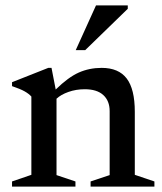

<svg xmlns="http://www.w3.org/2000/svg" viewBox="-20 -690 599 710"><path d="M315 -19 385.5 -42.5V-279Q385.5 -317 362 -338.5Q338.5 -360 293.5 -360Q261 -360 233 -350Q205 -340 189 -325V-42.5L259 -19V0H24.5V-19L96 -43.5V-333Q86.5 -343.5 71 -352.2Q55.5 -361 24.5 -371.5V-386L158.5 -439H170.5L186 -359Q232.5 -404.5 271.5 -421.8Q310.5 -439 356 -439Q418.5 -439 448.5 -399.8Q478.5 -360.5 478.5 -276.5V-43.5L551 -19V0H315ZM260 -504.5 335 -670H452.5V-657.5L295 -504.5Z"/></svg>

Font: Newsreader Text Medium
Style: Regular
Weight: 500
Designer: Hugues Gentile
Foundry: Production Type
Version: Version 1.001